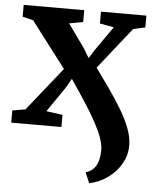

<svg xmlns="http://www.w3.org/2000/svg" viewBox="-56 -599 715 897"><g transform="rotate(5 302.0 -151.0)"><path d="M396 250.5 375 201Q398 194 412 179.2Q426 164.5 432.2 142.2Q438.5 120 438.5 89.5Q438.5 53 414.2 1.8Q390 -49.5 352.2 -108.8Q314.5 -168 273 -228.5L248.5 -185.5L167.5 -67.5L244 -57V0H8.5V-57L69.5 -67.5L232 -271L68.5 -485.5L18.5 -497.5V-553H302.5V-497.5L237.5 -485.5L316.5 -375L342.5 -332L369.5 -374.5L447 -485.5L381 -497.5V-553H594V-497.5L538 -485.5L383.5 -290.5Q415.5 -246 447.8 -200.5Q480 -155 507 -110.2Q534 -65.5 550.5 -23Q567 19.5 567 58.5Q567 103.5 544.8 143.2Q522.5 183 484 211.2Q445.5 239.5 396 250.5Z"/></g></svg>

Font: Merriweather 24pt
Style: Bold
Weight: 700
Designer: Eben Sorkin
Foundry: Eben Sorkin
Version: Version 2.100